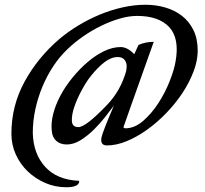

<svg xmlns="http://www.w3.org/2000/svg" viewBox="-20 -600 863 808"><path d="M198 -49Q194 -82 204 -121Q214 -160 235 -199Q256 -238 286 -274.5Q316 -311 349.5 -339.5Q383 -368 418.5 -385Q454 -402 488 -402Q516 -402 545 -372L563 -411Q593 -424 627 -424Q564 -247 532.5 -158.5Q501 -70 500 -66Q499 -63 502 -61.5Q505 -60 507 -60Q546 -60 581.5 -90.5Q617 -121 645.5 -164.5Q674 -208 693.5 -257Q713 -306 719 -342Q736 -439 692 -486Q648 -533 557 -533Q522 -533 483 -521.5Q444 -510 405 -491Q366 -472 329.5 -446.5Q293 -421 265 -394Q231 -362 204 -321Q177 -280 158 -234Q139 -188 128.5 -139Q118 -90 118 -41Q120 47 170 102Q220 157 313 161V166Q309 188 259 188Q212 188 170.5 170Q129 152 97 121.5Q65 91 46.5 50Q28 9 28 -37Q28 -155 83.5 -256.5Q139 -358 230 -436Q267 -467 310 -493Q353 -519 400 -538.5Q447 -558 496 -569Q545 -580 593 -580Q636 -580 675.5 -568.5Q715 -557 745.5 -533.5Q776 -510 794 -473.5Q812 -437 812 -386Q812 -345 794.5 -299Q777 -253 748 -209Q719 -165 680.5 -125Q642 -85 599.5 -54.5Q557 -24 513.5 -6Q470 12 430 12Q401 12 407 -21Q409 -32 422 -65.5Q435 -99 459 -155Q444 -135 422 -107Q400 -79 374 -53.5Q348 -28 319 -10Q290 8 261 8Q234 8 217 -7Q200 -22 198 -49ZM512 -309Q516 -330 506.5 -345Q497 -360 476 -360Q448 -360 420 -338.5Q392 -317 363 -281Q345 -259 325 -222.5Q305 -186 293 -151Q281 -116 282.5 -90.5Q284 -65 310 -65Q341 -65 431 -159Q488 -219 511 -301Z"/></svg>

Font: Lusitana
Style: Italic
Weight: 400
Italic angle: -12°
Designer: Ana Paula Megda
Foundry: Ana Paula Megda
Version: Version 1.000; ttfautohint (v1.1) -l 8 -r 50 -G 200 -x 14 -D